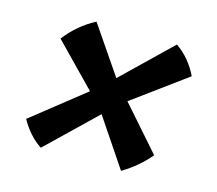

<svg xmlns="http://www.w3.org/2000/svg" viewBox="-76 -608 752 666"><g transform="rotate(15 300.0 -275.0)"><path d="M193.5 -513.5 310.5 -342 483.5 -509Q508.5 -492 528.5 -467.8Q548.5 -443.5 561.5 -416L368.5 -274.5L506.5 -117.5Q466 -69 409.5 -35.5L293.5 -208L120 -41Q97.5 -55.5 78.2 -77.2Q59 -99 45 -124.5L234 -274.5L88 -424.5Q132 -481.5 193.5 -513.5Z"/></g></svg>

Font: JuliaMono ExtraBoldItalic
Style: Regular
Weight: 800
Italic angle: -9°
Monospace: yes
Designer: cormullion
Foundry: corm
Version: Version 0.049; ttfautohint (v1.8.4)